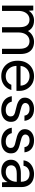

<svg xmlns="http://www.w3.org/2000/svg" viewBox="1223 -1771 560 3046"><g transform="rotate(90 1503.0 -248.0)"><path d="M69 0V-496H145L151 -424Q175 -464 215 -486Q255 -508 305 -508Q344 -508 376 -497.5Q408 -487 432.5 -465.5Q457 -444 472 -411Q498 -457 544 -482.5Q590 -508 642 -508Q701 -508 745 -484.5Q789 -461 813 -412.5Q837 -364 837 -290V0H754V-281Q754 -358 723 -397Q692 -436 634 -436Q594 -436 562.5 -415Q531 -394 513 -354.5Q495 -315 495 -257V0H411V-281Q411 -358 380 -397Q349 -436 291 -436Q252 -436 220.5 -415Q189 -394 171 -354.5Q153 -315 153 -257V0Z M1187 12Q1116 12 1061 -20.5Q1006 -53 974.5 -111.5Q943 -170 943 -248Q943 -327 974 -385Q1005 -443 1060.5 -475.5Q1116 -508 1189 -508Q1262 -508 1314 -475.5Q1366 -443 1394 -390.5Q1422 -338 1422 -276Q1422 -266 1422 -254.5Q1422 -243 1421 -229H1006V-294H1339Q1336 -361 1293.5 -399Q1251 -437 1187 -437Q1144 -437 1107 -418Q1070 -399 1047.5 -362.5Q1025 -326 1025 -271V-243Q1025 -182 1048 -141Q1071 -100 1108 -79.5Q1145 -59 1187 -59Q1239 -59 1274 -83Q1309 -107 1325 -148H1408Q1395 -102 1365 -66Q1335 -30 1290.5 -9Q1246 12 1187 12Z M1723 12Q1664 12 1617 -8.5Q1570 -29 1541.5 -66.5Q1513 -104 1506 -155H1592Q1598 -129 1614.5 -107Q1631 -85 1658.5 -72Q1686 -59 1724 -59Q1760 -59 1782.5 -69.5Q1805 -80 1816 -97.5Q1827 -115 1827 -135Q1827 -165 1812.5 -180.5Q1798 -196 1770 -205Q1742 -214 1703 -222Q1673 -228 1642 -238Q1611 -248 1585.5 -263.5Q1560 -279 1544.5 -302.5Q1529 -326 1529 -360Q1529 -403 1551 -436.5Q1573 -470 1613.5 -489Q1654 -508 1709 -508Q1788 -508 1838.5 -469Q1889 -430 1897 -356H1814Q1810 -394 1782.5 -415.5Q1755 -437 1708 -437Q1662 -437 1638 -418Q1614 -399 1614 -368Q1614 -349 1628 -334.5Q1642 -320 1668.5 -310Q1695 -300 1731 -292Q1778 -282 1819 -267.5Q1860 -253 1886.5 -224.5Q1913 -196 1913 -142Q1914 -97 1890.5 -62Q1867 -27 1824.5 -7.5Q1782 12 1723 12Z M2223 12Q2164 12 2117 -8.5Q2070 -29 2041.5 -66.5Q2013 -104 2006 -155H2092Q2098 -129 2114.5 -107Q2131 -85 2158.5 -72Q2186 -59 2224 -59Q2260 -59 2282.5 -69.5Q2305 -80 2316 -97.5Q2327 -115 2327 -135Q2327 -165 2312.5 -180.5Q2298 -196 2270 -205Q2242 -214 2203 -222Q2173 -228 2142 -238Q2111 -248 2085.5 -263.5Q2060 -279 2044.5 -302.5Q2029 -326 2029 -360Q2029 -403 2051 -436.5Q2073 -470 2113.5 -489Q2154 -508 2209 -508Q2288 -508 2338.5 -469Q2389 -430 2397 -356H2314Q2310 -394 2282.5 -415.5Q2255 -437 2208 -437Q2162 -437 2138 -418Q2114 -399 2114 -368Q2114 -349 2128 -334.5Q2142 -320 2168.5 -310Q2195 -300 2231 -292Q2278 -282 2319 -267.5Q2360 -253 2386.5 -224.5Q2413 -196 2413 -142Q2414 -97 2390.5 -62Q2367 -27 2324.5 -7.5Q2282 12 2223 12Z M2698 12Q2636 12 2595 -9Q2554 -30 2534 -65Q2514 -100 2514 -141Q2514 -192 2540.5 -227Q2567 -262 2615.5 -280.5Q2664 -299 2730 -299H2864Q2864 -345 2849 -375.5Q2834 -406 2806 -421.5Q2778 -437 2739 -437Q2690 -437 2654 -412.5Q2618 -388 2610 -341H2524Q2530 -395 2561 -432Q2592 -469 2639.5 -488.5Q2687 -508 2739 -508Q2808 -508 2854.5 -482.5Q2901 -457 2924.5 -411.5Q2948 -366 2948 -305V0H2873L2868 -89Q2858 -68 2842.5 -49.5Q2827 -31 2806.5 -17.5Q2786 -4 2759 4Q2732 12 2698 12ZM2711 -59Q2747 -59 2775.5 -73.5Q2804 -88 2824 -113Q2844 -138 2854 -169Q2864 -200 2864 -233V-234H2737Q2688 -234 2658 -222.5Q2628 -211 2615 -191Q2602 -171 2602 -145Q2602 -119 2614.5 -99.5Q2627 -80 2651.5 -69.5Q2676 -59 2711 -59Z"/></g></svg>

Font: DM Sans 24pt
Style: Regular
Weight: 400
Designer: Colophon Foundry, Jonny Pinhorn
Foundry: Colophon Foundry
Version: Version 4.004;gftools[0.9.30]